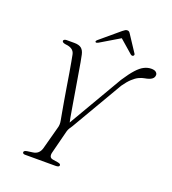

<svg xmlns="http://www.w3.org/2000/svg" viewBox="-154 -987 985 1102"><g transform="rotate(20 338.0 -436.0)"><path d="M293 -243.5 496.5 -592Q526.5 -638 550.2 -664.2Q574 -690.5 595.5 -701.2Q617 -712 639 -712Q658.5 -712 667.5 -704.5Q676.5 -697 676.5 -687.5Q676.5 -671.5 663.2 -661.8Q650 -652 620.5 -647Q604.5 -644.5 586.8 -636Q569 -627.5 549.8 -609.5Q530.5 -591.5 509.5 -561.5L326 -247.5Q317.5 -235.5 312.5 -227Q307.5 -218.5 304.5 -208.5L268.5 -67.5Q264 -51.5 267.8 -41.2Q271.5 -31 286.5 -28.5L318 -23.5Q328 -21.5 331.5 -18.5Q335 -15.5 335 -11.5Q335 -6 329.5 -3Q324 0 312.5 0H126.5Q118.5 0 114.8 -2.8Q111 -5.5 111 -10.5Q111 -20.5 131.5 -23.5L163.5 -28Q182.5 -30.5 194.5 -41.2Q206.5 -52 212 -70.5L249 -208Q253 -220.5 253.2 -231.8Q253.5 -243 251 -255.5Q248.5 -269 243.2 -298.5Q238 -328 231.2 -366.5Q224.5 -405 217.8 -446.5Q211 -488 204.8 -526Q198.5 -564 193.2 -592.5Q188 -621 185.5 -633.5Q182 -652.5 167.5 -662.8Q153 -673 129 -675Q118 -676.5 112.5 -679.8Q107 -683 106.5 -688.5Q106.5 -693.5 112 -696.8Q117.5 -700 125.5 -700H172.5Q201 -700 215.5 -688.5Q230 -677 235.5 -651.5Q239 -637.5 244.2 -607Q249.5 -576.5 256.2 -536Q263 -495.5 270.5 -451.2Q278 -407 284.8 -365.5Q291.5 -324 297.5 -291.2Q303.5 -258.5 307.5 -241.5ZM426 -822.5H414.5L499.5 -748.5Q508 -742 515 -746Q518 -748 519.5 -751.8Q521 -755.5 518 -760L453.5 -858Q449.5 -865 445.2 -868.5Q441 -872 434 -872Q427.5 -872 421.5 -868.5Q415.5 -865 407 -858L290.5 -760Q285.5 -755.5 284.2 -751.8Q283 -748 285.5 -746Q288.5 -743.5 292.2 -744.5Q296 -745.5 302 -748.5Z"/></g></svg>

Font: Fraunces ExtraLight
Style: Italic
Weight: 250
Italic angle: -16°
Version: Version 1.000;[b76b70a41]